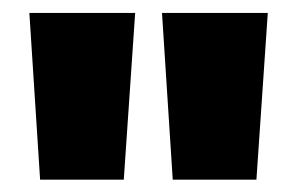

<svg xmlns="http://www.w3.org/2000/svg" viewBox="-20 -680 470 304"><path d="M176 -395.5H43.5L26.5 -659.5H194ZM386 -395.5H253.5L236.5 -659.5H404Z"/></svg>

Font: Anek Odia Medium ExtraBold
Style: Regular
Weight: 800
Version: Version 1.003